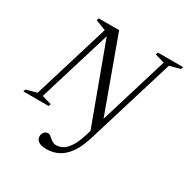

<svg xmlns="http://www.w3.org/2000/svg" viewBox="-223 -855 1259 1291"><g transform="rotate(30 406.5 -209.0)"><path d="M548 -90 517 36 271.5 -629 288.5 -623.5 110 -39 183.5 -17.5 178 0H-18.5L-13 -17.5L69.5 -40.5L249.5 -630.5L169.5 -661L174.5 -678.5H333.5ZM535 41Q512.5 116 479.5 164.5Q446.5 213 403.8 236Q361 259 309 259Q267.5 259 247 244.5Q226.5 230 226.5 206.5Q226.5 187.5 238.2 173.8Q250 160 268.5 160Q277 160 285.5 166.5Q294 173 303.8 181.8Q313.5 190.5 325.5 197Q337.5 203.5 353 203.5Q378.5 203.5 403.5 189.2Q428.5 175 451.8 139.5Q475 104 494.5 40.5L702 -639L628.5 -661L634 -678.5H830.5L825 -661L742.5 -638Z"/></g></svg>

Font: Newsreader 28pt
Style: Italic
Weight: 400
Italic angle: -17°
Version: Version 1.003